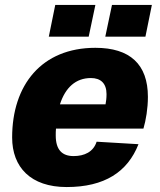

<svg xmlns="http://www.w3.org/2000/svg" viewBox="-20 -743 644 775"><path d="M177 -595H338L365 -723H203ZM405 -595H567L593 -723H432ZM249 12C402 12 495 -49 539 -161L370 -171C357 -130 321 -113 277 -113C231 -113 205 -138 205 -196C205 -205 205 -215 206 -224H559C569 -258 577 -305 577 -352C577 -484 504 -550 365 -550C148 -550 29 -400 29 -188C29 -68 104 12 249 12ZM347 -428C386 -428 410 -407 410 -363C410 -346 408 -332 406 -322H222C244 -390 286 -428 347 -428Z"/></svg>

Font: Geist ExtraBold
Style: Italic
Weight: 800
Italic angle: -12°
Designer: Basement.studio, Andrés Briganti, Mateo Zaragoza
Foundry: Basement.studio, Vercel, Andrés Briganti, Guido Ferreyra, Mateo Zaragoza
Version: Version 1.500